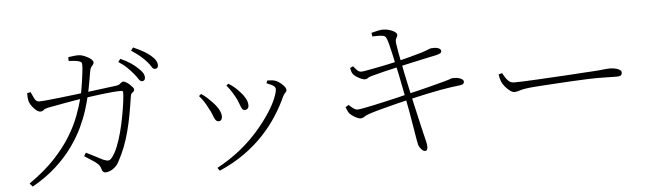

<svg xmlns="http://www.w3.org/2000/svg" viewBox="-50 -964 4079 1205"><g transform="rotate(-5 1990.0 -361.0)"><path d="M855 -554Q843 -554 833 -570Q823 -586 807 -605Q791 -624 769.5 -645.5Q748 -667 716 -687L730 -706Q768 -689 794 -671.5Q820 -654 837 -637Q857 -619 865.5 -605Q874 -591 874 -576Q874 -565 868.5 -559.5Q863 -554 855 -554ZM576 -4Q568 -4 561.5 -9.5Q555 -15 552 -28Q547 -47 533.5 -60Q520 -73 499 -86Q478 -99 451 -117L464 -138Q482 -129 503.5 -118Q525 -107 543 -97.5Q561 -88 570 -84Q590 -76 600.5 -77Q611 -78 622 -91Q642 -115 659 -157Q676 -199 689 -249Q702 -299 711 -348Q720 -397 725 -436Q730 -475 730 -494Q730 -505 718 -505Q696 -505 664 -502.5Q632 -500 597.5 -495.5Q563 -491 532.5 -487Q502 -483 481 -480Q456 -476 421.5 -470.5Q387 -465 352.5 -458.5Q318 -452 290.5 -447Q263 -442 252 -440Q229 -435 222.5 -427.5Q216 -420 202 -420Q190 -420 175.5 -432Q161 -444 150 -459.5Q139 -475 136 -484Q131 -497 130 -513Q129 -529 129 -542L151 -547Q159 -528 170 -506Q181 -484 200 -484Q216 -484 252.5 -487.5Q289 -491 337.5 -496.5Q386 -502 438.5 -508.5Q491 -515 541 -521Q591 -527 630.5 -532.5Q670 -538 690 -540Q704 -542 711 -547Q718 -552 723.5 -557Q729 -562 736 -562Q742 -562 753 -556Q764 -550 774.5 -540.5Q785 -531 792.5 -522Q800 -513 800 -507Q800 -498 795 -494Q790 -490 784 -485Q778 -480 776 -467Q767 -407 757 -352.5Q747 -298 734 -248.5Q721 -199 703.5 -153.5Q686 -108 663 -66Q652 -44 636 -30Q620 -16 604.5 -10Q589 -4 576 -4ZM95 24Q193 -44 257 -112.5Q321 -181 361 -246.5Q401 -312 423.5 -372Q446 -432 459 -483Q464 -500 469 -527.5Q474 -555 478.5 -586.5Q483 -618 486 -644.5Q489 -671 489 -684Q490 -698 486.5 -703.5Q483 -709 470 -713Q457 -717 438 -718.5Q419 -720 406 -721V-745Q421 -747 441 -749.5Q461 -752 473 -751Q485 -751 500 -745.5Q515 -740 529 -732.5Q543 -725 552 -716Q561 -707 561 -699Q561 -690 556 -684.5Q551 -679 544.5 -670.5Q538 -662 535 -644Q532 -626 527 -596.5Q522 -567 516 -537Q510 -507 505 -487Q497 -453 482 -404.5Q467 -356 440 -298.5Q413 -241 370 -180.5Q327 -120 264 -62.5Q201 -5 113 45ZM941 -624Q930 -624 920.5 -640.5Q911 -657 894 -675Q876 -695 855 -712.5Q834 -730 802 -751L816 -770Q853 -754 880 -738.5Q907 -723 924 -708Q944 -691 953 -676Q962 -661 962 -646Q962 -635 956.5 -629.5Q951 -624 941 -624Z M1278 29Q1360 -15 1425.5 -68Q1491 -121 1539.5 -177Q1588 -233 1621 -283.5Q1654 -334 1670 -373.5Q1686 -413 1686 -432Q1686 -443 1674.5 -452Q1663 -461 1631 -473L1637 -490Q1647 -489 1658 -489Q1669 -489 1681 -486Q1693 -483 1705 -475.5Q1717 -468 1728 -458Q1739 -448 1745.5 -438.5Q1752 -429 1752 -422Q1752 -411 1743.5 -404Q1735 -397 1727 -380Q1701 -322 1662.5 -262Q1624 -202 1571 -145.5Q1518 -89 1448.5 -39.5Q1379 10 1291 48ZM1312 -262Q1299 -262 1291.5 -273Q1284 -284 1277 -304Q1270 -324 1255 -350Q1244 -373 1230.5 -393Q1217 -413 1202 -430L1216 -442Q1235 -430 1252.5 -414Q1270 -398 1283 -384Q1309 -357 1321.5 -333.5Q1334 -310 1334 -291Q1334 -278 1328.5 -270Q1323 -262 1312 -262ZM1481 -318Q1469 -318 1462.5 -330Q1456 -342 1449.5 -361.5Q1443 -381 1431 -403Q1424 -416 1416 -429Q1408 -442 1399 -455Q1390 -468 1379 -481L1392 -491Q1414 -478 1431 -463Q1448 -448 1463 -431Q1482 -411 1494 -389Q1506 -367 1506 -345Q1506 -332 1499 -325Q1492 -318 1481 -318Z M2585 37Q2578 37 2569.5 30Q2561 23 2554.5 13Q2548 3 2545 -7Q2543 -15 2539 -37Q2535 -59 2530.5 -88Q2526 -117 2521 -145Q2517 -173 2509.5 -213Q2502 -253 2493.5 -298Q2485 -343 2476.5 -386Q2468 -429 2461 -464Q2454 -499 2449 -518Q2442 -550 2434 -587Q2426 -624 2418 -654Q2410 -684 2403 -695Q2398 -704 2382 -706.5Q2366 -709 2348.5 -708.5Q2331 -708 2318 -708L2315 -731Q2332 -736 2353.5 -740.5Q2375 -745 2385 -745Q2402 -745 2418 -741.5Q2434 -738 2447 -732Q2460 -726 2467.5 -719Q2475 -712 2475 -705Q2475 -697 2471 -691Q2467 -685 2464 -676.5Q2461 -668 2463 -652Q2467 -621 2472 -595.5Q2477 -570 2486 -524Q2498 -460 2513 -391.5Q2528 -323 2542 -259Q2556 -195 2568 -145Q2580 -95 2586 -68Q2593 -39 2597.5 -21Q2602 -3 2602 14Q2602 21 2598.5 29Q2595 37 2585 37ZM2199 -202Q2192 -202 2179.5 -207.5Q2167 -213 2154 -221.5Q2141 -230 2132 -240Q2127 -246 2122.5 -256Q2118 -266 2112 -280L2132 -293Q2150 -276 2162.5 -267.5Q2175 -259 2185 -259Q2195 -259 2222.5 -264Q2250 -269 2287.5 -277Q2325 -285 2366 -294.5Q2407 -304 2444 -312.5Q2481 -321 2506 -328Q2533 -334 2570 -343Q2607 -352 2644.5 -361.5Q2682 -371 2711 -379Q2740 -387 2752 -390Q2774 -396 2780 -399Q2786 -402 2793 -403Q2813 -405 2829.5 -401.5Q2846 -398 2856 -391Q2866 -384 2866 -375Q2866 -368 2861 -362.5Q2856 -357 2841 -355Q2809 -351 2779.5 -347Q2750 -343 2715 -336.5Q2680 -330 2632 -320Q2584 -310 2515 -294Q2479 -286 2433 -274Q2387 -262 2342.5 -250.5Q2298 -239 2267 -229Q2238 -220 2226 -211Q2214 -202 2199 -202ZM2248 -444Q2240 -444 2225.5 -450Q2211 -456 2197.5 -465Q2184 -474 2178 -481Q2171 -489 2168 -498.5Q2165 -508 2162 -523L2181 -532Q2192 -519 2203.5 -506.5Q2215 -494 2231 -494Q2240 -494 2265 -498.5Q2290 -503 2323.5 -509.5Q2357 -516 2393 -523.5Q2429 -531 2459 -538Q2498 -548 2539 -558.5Q2580 -569 2616 -580Q2647 -590 2659.5 -595.5Q2672 -601 2679 -602Q2689 -603 2700 -602.5Q2711 -602 2720 -599.5Q2729 -597 2735 -592Q2741 -587 2741 -579Q2741 -569 2730.5 -564Q2720 -559 2706 -556Q2676 -550 2631 -540Q2586 -530 2541.5 -520.5Q2497 -511 2468 -504Q2419 -493 2373 -482Q2327 -471 2292 -461Q2272 -455 2266 -449.5Q2260 -444 2248 -444Z M3175 -283Q3164 -283 3148 -295Q3132 -307 3118.5 -323.5Q3105 -340 3099 -354Q3094 -367 3091.5 -377.5Q3089 -388 3087 -401L3109 -408Q3118 -392 3127.5 -377Q3137 -362 3149.5 -352.5Q3162 -343 3180 -343Q3201 -343 3242 -344.5Q3283 -346 3335 -349Q3387 -352 3441.5 -355Q3496 -358 3545 -361Q3594 -364 3628 -366.5Q3662 -369 3672 -369Q3722 -372 3744.5 -375Q3767 -378 3786 -378Q3801 -378 3818 -374.5Q3835 -371 3846.5 -364Q3858 -357 3858 -346Q3858 -336 3852 -329.5Q3846 -323 3823 -323Q3798 -323 3769.5 -324Q3741 -325 3698 -325Q3681 -325 3638.5 -323.5Q3596 -322 3541 -319Q3486 -316 3430.5 -312.5Q3375 -309 3329.5 -306Q3284 -303 3262 -300Q3237 -297 3222.5 -293Q3208 -289 3198 -286Q3188 -283 3175 -283Z"/></g></svg>

Font: Noto Serif KR ExtraLight
Style: Regular
Weight: 200
Designer: Ryoko NISHIZUKA 西塚涼子 (kana & ideographs); Frank Grießhammer (Latin, Greek & Cyrillic); Wenlong ZHANG 张文龙 (bopomofo); San
Foundry: Adobe
Version: Version 2.002-H1;hotconv 1.1.0;makeotfexe 2.6.0